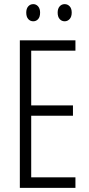

<svg xmlns="http://www.w3.org/2000/svg" viewBox="-20 -909 432 929"><path d="M345 0H76V-714H345V-664H131V-399H333V-349H131V-51H345ZM107 -848Q107 -867 116.5 -878Q126 -889 141 -889Q155 -889 164.5 -878Q174 -867 174 -848Q174 -827 164.5 -816.5Q155 -806 141 -806Q126 -806 116.5 -817Q107 -828 107 -848ZM259 -848Q259 -867 268.5 -878Q278 -889 293 -889Q307 -889 317 -878.5Q327 -868 327 -848Q327 -828 317 -817Q307 -806 293 -806Q278 -806 268.5 -817Q259 -828 259 -848Z"/></svg>

Font: Noto Sans Sinhala ExtraCondensed Light
Style: Regular
Weight: 300
Width: 2
Designer: Jelle Bosma - Monotype Design Team
Foundry: Monotype Imaging Inc.
Version: Version 2.006; ttfautohint (v1.8.4.7-5d5b)